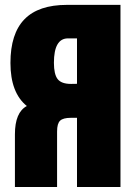

<svg xmlns="http://www.w3.org/2000/svg" viewBox="-20 -752 540 772"><path d="M289.6 -278.3H265.1Q233.9 -278.3 221.7 -266.8Q209.5 -255.4 209.5 -223.1V0H40V-211.9Q40 -300.3 87.9 -325.7Q22 -378.9 22 -499Q22 -616.7 78.4 -674.6Q134.8 -732.4 249 -732.4H464.4V0H289.6ZM289.6 -597.7H253.4Q196.8 -597.7 196.8 -499.5Q196.8 -453.1 211.9 -433.8Q227.1 -414.6 265.6 -414.6Q279.3 -414.6 289.6 -415Z"/></svg>

Font: Anton
Style: Regular
Weight: 400
Designer: Vernon Adams, Tural Alisoy
Foundry: Vernon Adams
Version: Version 2.300